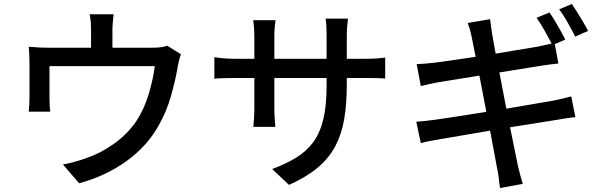

<svg xmlns="http://www.w3.org/2000/svg" viewBox="-20 -880 3040 970"><path d="M894 -606Q889 -593 884 -572.5Q879 -552 877 -538Q866 -473 843.5 -394Q821 -315 781 -245Q723 -141 619 -66Q515 9 380 46L298 -49Q327 -54 359 -63Q391 -72 418 -82Q487 -105 556 -154Q625 -203 670 -270Q709 -330 731.5 -405.5Q754 -481 762 -546H230Q230 -527 230 -494Q230 -461 230 -429Q230 -397 230 -382Q230 -367 231 -348Q232 -329 234 -316H125Q127 -332 128 -352Q129 -372 129 -388Q129 -400 129 -423.5Q129 -447 129 -474Q129 -501 129 -525.5Q129 -550 129 -563Q129 -580 128 -603.5Q127 -627 125 -644Q148 -642 171 -640.5Q194 -639 222 -639H440V-725Q440 -744 439 -762.5Q438 -781 433 -808H554Q551 -781 549.5 -762.5Q548 -744 548 -725V-639H750Q780 -639 797 -642Q814 -645 825 -649Z M1063 -591Q1073 -589 1103 -586Q1133 -583 1167 -583H1265V-698Q1265 -717 1263.5 -738Q1262 -759 1259 -778H1372Q1371 -768 1368.5 -747Q1366 -726 1366 -698V-583H1630V-699Q1630 -729 1628.5 -752.5Q1627 -776 1625 -786H1738Q1737 -775 1734.5 -752Q1732 -729 1732 -699V-583H1826Q1863 -583 1887.5 -585Q1912 -587 1926 -589V-483Q1902 -486 1827 -486H1732V-452Q1732 -355 1719 -278.5Q1706 -202 1674 -141.5Q1642 -81 1585 -33Q1528 15 1440 54L1355 -26Q1425 -52 1477 -84Q1529 -116 1563 -162.5Q1597 -209 1613.5 -278Q1630 -347 1630 -446V-486H1366V-336Q1366 -305 1368 -277.5Q1370 -250 1371 -239H1260Q1261 -250 1263 -277.5Q1265 -305 1265 -336V-486H1167Q1132 -486 1103.5 -485Q1075 -484 1063 -482Z M2869 -860Q2882 -841 2897.5 -816Q2913 -791 2927.5 -766.5Q2942 -742 2951 -724L2886 -695Q2870 -727 2848 -766Q2826 -805 2805 -833ZM2083 -265Q2102 -266 2129.5 -269Q2157 -272 2178 -275Q2215 -280 2285.5 -291Q2356 -302 2437 -315L2402 -498L2192 -464Q2170 -460 2150 -455.5Q2130 -451 2106 -445L2085 -556Q2106 -557 2127.5 -558.5Q2149 -560 2172 -563Q2200 -566 2257.5 -574.5Q2315 -583 2383 -593L2363 -693Q2359 -713 2354 -730.5Q2349 -748 2343 -764L2456 -783Q2458 -769 2460.5 -748Q2463 -727 2466 -710L2484 -609L2700 -645L2767 -660Q2752 -689 2731 -726Q2710 -763 2691 -790L2756 -817Q2769 -799 2783.5 -774.5Q2798 -750 2812 -725Q2826 -700 2836 -680L2783 -657L2801 -559Q2788 -558 2765 -555Q2742 -552 2721 -549L2503 -514L2538 -331L2772 -371Q2801 -377 2825 -382.5Q2849 -388 2866 -393L2887 -288Q2870 -287 2844.5 -283Q2819 -279 2790 -274L2557 -237L2596 -45Q2601 -23 2607.5 1.5Q2614 26 2621 49L2506 70Q2502 44 2499.5 19.5Q2497 -5 2492 -27L2456 -220L2199 -176Q2169 -171 2146 -166.5Q2123 -162 2106 -157Z"/></svg>

Font: Source Han Sans SC Medium
Style: Regular
Weight: 500
Designer: Ryoko NISHIZUKA 西塚涼子 (kana, bopomofo & ideographs); Paul D. Hunt (Latin, Greek & Cyrillic); Sandoll Communications 산돌커뮤니
Foundry: Adobe
Version: Version 2.004;hotconv 1.0.118;makeotfexe 2.5.65603